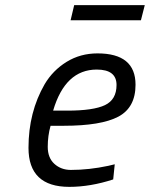

<svg xmlns="http://www.w3.org/2000/svg" viewBox="-20 -718 584 748"><path d="M256 -56Q327 -56 402 -72L427 -78L421 -19Q332 10 250 10Q91 10 91 -142Q91 -281 154 -390Q186 -444 239.5 -477Q293 -510 360 -510Q508 -510 508 -388Q508 -299 441 -263.5Q374 -228 228 -228H177Q166 -189 166 -146Q166 -103 192 -79.5Q218 -56 256 -56ZM242 -287Q344 -287 389 -308.5Q434 -330 434 -387Q434 -447 357 -447Q234 -447 187 -287ZM255 -639 269 -698H544L529 -639Z"/></svg>

Font: TitilliumWebItalic
Style: Italic
Weight: 400
Italic angle: -13°
Version: Version 1.001;PS 57.000;hotconv 1.0.70;makeotf.lib2.5.55311